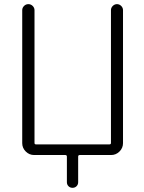

<svg xmlns="http://www.w3.org/2000/svg" viewBox="-20 -774 700 932"><path d="M518.6 -724.6Q518.6 -736.3 527.3 -745.1Q536.1 -753.9 547.9 -753.9Q559.6 -753.9 568.4 -745.1Q577.1 -736.3 577.1 -724.6V-79.1Q577.1 -55.7 560.1 -38.6Q543 -21.5 519.5 -21.5H367.2Q359.4 -21.5 359.4 -13.7V110.4Q359.4 122.1 351.6 129.9Q343.8 137.7 332 137.7Q320.3 137.7 312.5 129.9Q304.7 122.1 304.7 110.4V-13.7Q304.7 -21.5 296.9 -21.5H145.5Q122.1 -21.5 105 -38.6Q87.9 -55.7 87.9 -79.1V-724.6Q87.9 -736.3 96.7 -745.1Q105.5 -753.9 117.7 -753.9Q129.9 -753.9 138.7 -745.1Q147.5 -736.3 147.5 -724.6V-80.1Q147.5 -73.2 154.3 -73.2H511.7Q518.6 -73.2 518.6 -80.1Z"/></svg>

Font: Gen Jyuu Gothic P Light
Style: Regular
Weight: 200
Designer: [Source Han Sans]
Ryoko NISHIZUKA  (kana & ideographs); Paul D. Hunt (Latin, Greek & Cyrillic); Wenlong ZHANG  (bopomofo
Version: Version 1.002.20150607